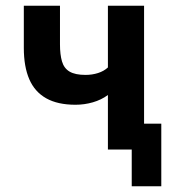

<svg xmlns="http://www.w3.org/2000/svg" viewBox="-20 -521 606 669"><path d="M439 128V0H362V-90H542V128ZM356 0V-190Q333 -173 303.5 -164.5Q274 -156 243 -156Q181 -156 141 -178.5Q101 -201 82 -245Q63 -289 63 -354V-501H189V-366Q189 -331 196 -307Q203 -283 222.5 -271.5Q242 -260 278 -260Q301 -260 321.5 -266.5Q342 -273 356 -286V-501H482V0Z"/></svg>

Font: Nunito Sans 7pt Condensed
Style: Bold
Weight: 700
Width: 3
Designer: Vernon Adams
Foundry: Vernon Adams
Version: Version 3.101;gftools[0.9.27]